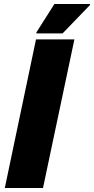

<svg xmlns="http://www.w3.org/2000/svg" viewBox="-20 -940 470 960"><path d="M4 0 160 -743H352L195 0ZM162 -773V-778L252 -920H430V-915L293 -773Z"/></svg>

Font: Saira ExtraBold
Style: Italic
Weight: 800
Italic angle: -12°
Designer: Hector Gatti with collaboration of the Omnibus-Type team
Foundry: Omnibus-Type
Version: Version 1.100; ttfautohint (v1.8.3)